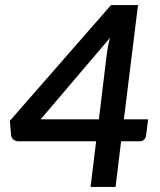

<svg xmlns="http://www.w3.org/2000/svg" viewBox="-20 -741 633 761"><path d="M339 0 361 -181H53Q41 -181 33 -188Q25 -195 24 -205L19 -262L420 -721H527L471 -268H567L559 -204Q558 -195 551.5 -188Q545 -181 533 -181H460L438 0ZM141 -268H372L403 -525Q405 -540 408 -556.5Q411 -573 416 -591Z"/></svg>

Font: Aleo SemiBold
Style: Italic
Weight: 600
Italic angle: -7°
Designer: Alessio Laiso
Foundry: Alessio Laiso
Version: Version 2.001;gftools[0.9.29]